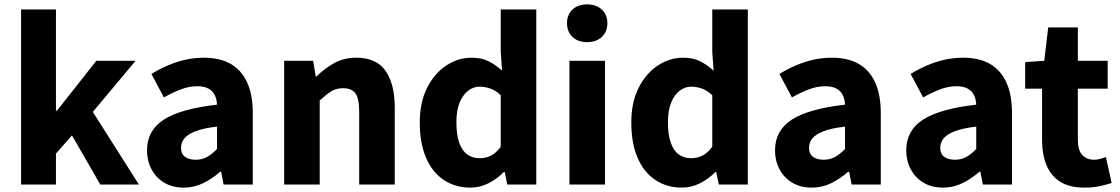

<svg xmlns="http://www.w3.org/2000/svg" viewBox="-20 -841 5105 875"><path d="M76 0V-798H235V-337H240L419 -564H598L403 -331L613 0H437L308 -224L235 -141V0Z M817 14Q766 14 728.5 -8.5Q691 -31 670.5 -69.5Q650 -108 650 -156Q650 -246 726 -295.5Q802 -345 969 -364Q968 -389 958.5 -408Q949 -427 929.5 -437.5Q910 -448 879 -448Q842 -448 805 -434Q768 -420 727 -397L670 -504Q706 -526 744 -542.5Q782 -559 823.5 -568.5Q865 -578 909 -578Q982 -578 1031 -550Q1080 -522 1106 -466Q1132 -410 1132 -325V0H999L988 -58H983Q948 -27 906.5 -6.5Q865 14 817 14ZM872 -113Q901 -113 924 -126Q947 -139 969 -162V-264Q908 -257 871.5 -243Q835 -229 820 -210Q805 -191 805 -168Q805 -139 823.5 -126Q842 -113 872 -113Z M1275 0V-564H1407L1419 -492H1422Q1458 -528 1502 -553Q1546 -578 1604 -578Q1696 -578 1737.5 -517.5Q1779 -457 1779 -351V0H1617V-330Q1617 -393 1599.5 -416Q1582 -439 1544 -439Q1512 -439 1489 -424.5Q1466 -410 1437 -383V0Z M2124 14Q2054 14 2001.5 -21.5Q1949 -57 1921 -123.5Q1893 -190 1893 -282Q1893 -375 1926.5 -441Q1960 -507 2014 -542.5Q2068 -578 2128 -578Q2175 -578 2206.5 -562Q2238 -546 2268 -519L2262 -605V-798H2424V0H2292L2280 -57H2276Q2246 -26 2206.5 -6Q2167 14 2124 14ZM2166 -120Q2194 -120 2217 -131.5Q2240 -143 2262 -172V-407Q2239 -429 2214.5 -437.5Q2190 -446 2165 -446Q2138 -446 2114 -428Q2090 -410 2075 -374.5Q2060 -339 2060 -284Q2060 -228 2072.5 -191.5Q2085 -155 2109 -137.5Q2133 -120 2166 -120Z M2575 0V-564H2737V0ZM2656 -649Q2614 -649 2589 -672.5Q2564 -696 2564 -736Q2564 -774 2589 -797.5Q2614 -821 2656 -821Q2697 -821 2722.5 -797.5Q2748 -774 2748 -736Q2748 -696 2722.5 -672.5Q2697 -649 2656 -649Z M3088 14Q3018 14 2965.5 -21.5Q2913 -57 2885 -123.5Q2857 -190 2857 -282Q2857 -375 2890.5 -441Q2924 -507 2978 -542.5Q3032 -578 3092 -578Q3139 -578 3170.5 -562Q3202 -546 3232 -519L3226 -605V-798H3388V0H3256L3244 -57H3240Q3210 -26 3170.5 -6Q3131 14 3088 14ZM3130 -120Q3158 -120 3181 -131.5Q3204 -143 3226 -172V-407Q3203 -429 3178.5 -437.5Q3154 -446 3129 -446Q3102 -446 3078 -428Q3054 -410 3039 -374.5Q3024 -339 3024 -284Q3024 -228 3036.5 -191.5Q3049 -155 3073 -137.5Q3097 -120 3130 -120Z M3679 14Q3628 14 3590.5 -8.5Q3553 -31 3532.5 -69.5Q3512 -108 3512 -156Q3512 -246 3588 -295.5Q3664 -345 3831 -364Q3830 -389 3820.5 -408Q3811 -427 3791.5 -437.5Q3772 -448 3741 -448Q3704 -448 3667 -434Q3630 -420 3589 -397L3532 -504Q3568 -526 3606 -542.5Q3644 -559 3685.5 -568.5Q3727 -578 3771 -578Q3844 -578 3893 -550Q3942 -522 3968 -466Q3994 -410 3994 -325V0H3861L3850 -58H3845Q3810 -27 3768.5 -6.5Q3727 14 3679 14ZM3734 -113Q3763 -113 3786 -126Q3809 -139 3831 -162V-264Q3770 -257 3733.5 -243Q3697 -229 3682 -210Q3667 -191 3667 -168Q3667 -139 3685.5 -126Q3704 -113 3734 -113Z M4277 14Q4226 14 4188.5 -8.5Q4151 -31 4130.5 -69.5Q4110 -108 4110 -156Q4110 -246 4186 -295.5Q4262 -345 4429 -364Q4428 -389 4418.5 -408Q4409 -427 4389.5 -437.5Q4370 -448 4339 -448Q4302 -448 4265 -434Q4228 -420 4187 -397L4130 -504Q4166 -526 4204 -542.5Q4242 -559 4283.5 -568.5Q4325 -578 4369 -578Q4442 -578 4491 -550Q4540 -522 4566 -466Q4592 -410 4592 -325V0H4459L4448 -58H4443Q4408 -27 4366.5 -6.5Q4325 14 4277 14ZM4332 -113Q4361 -113 4384 -126Q4407 -139 4429 -162V-264Q4368 -257 4331.5 -243Q4295 -229 4280 -210Q4265 -191 4265 -168Q4265 -139 4283.5 -126Q4302 -113 4332 -113Z M4922 14Q4853 14 4810.5 -13.5Q4768 -41 4748.5 -90Q4729 -139 4729 -203V-437H4652V-558L4739 -564L4757 -716H4892V-564H5028V-437H4892V-204Q4892 -157 4912 -135Q4932 -113 4966 -113Q4980 -113 4994.5 -117Q5009 -121 5020 -125L5046 -7Q5024 0 4993.5 7Q4963 14 4922 14Z"/></svg>

Font: Noto Sans KR Thin ExtraBold
Style: Regular
Weight: 800
Version: Version 2.004-H2;hotconv 1.0.118;makeotfexe 2.5.65603